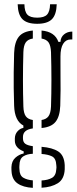

<svg xmlns="http://www.w3.org/2000/svg" viewBox="-20 -752 371 924"><path d="M138 152Q91.5 149.5 64.5 130.8Q37.5 112 35.5 71.5Q35 66.5 35 62Q35 57.5 35 52.5Q36 23 54 7Q72 -9 94 -13.5V-23.5Q52.5 -39.5 51.5 -73.5Q51 -80.5 51.5 -86.5Q52 -106.5 64.5 -120.2Q77 -134 92.5 -136.5V-148Q50.5 -170 48 -243Q46.5 -292 46 -328.2Q45.5 -364.5 46 -403Q46.5 -441.5 48 -497.5Q50 -550 70.8 -575.5Q91.5 -601 138 -605V-566.5Q114.5 -563 104 -548Q93.5 -533 92.5 -501Q88.5 -364 92.5 -239.5Q93.5 -207.5 104 -192.8Q114.5 -178 138 -174.5V-134Q90.5 -127.5 90.5 -93V-86Q90.5 -68.5 101.5 -60.2Q112.5 -52 138 -48.5V-12Q110 -11 92 0.5Q74 12 73.5 43.5Q72.5 53 73.5 62Q74 92.5 92.2 103.2Q110.5 114 138 116ZM180 -136V-174.5Q203 -178 213.5 -192.8Q224 -207.5 225.5 -239.5Q229.5 -364 225.5 -501Q224 -533 213.8 -547.8Q203.5 -562.5 180 -566.5V-605Q244 -599.5 261 -550.5H271Q272 -573 288.2 -586.5Q304.5 -600 328 -600V-562H319.5Q297 -562 284 -541.2Q271 -520.5 271 -480.5V-456Q271 -413.5 271.2 -381.5Q271.5 -349.5 271.5 -317.5Q271.5 -285.5 270 -243Q268 -191 247.2 -165.5Q226.5 -140 180 -136ZM180 151.5V116.5Q210.5 115 230 104Q249.5 93 251 61.5Q252.5 54 251 43Q249.5 10 230.2 0.5Q211 -9 180 -11V-45.5Q232 -41.5 260.5 -23Q289 -4.5 291.5 42.5Q292 51.5 291.5 63Q289 110.5 258.2 129.8Q227.5 149 180 151.5ZM159 -637.5Q110.5 -637.5 88.5 -659.2Q66.5 -681 65 -731.5H97.5Q98 -696 111.8 -681.5Q125.5 -667 159 -667Q192.5 -667 206.2 -681.5Q220 -696 221 -731.5H253Q251.5 -681 229.5 -659.2Q207.5 -637.5 159 -637.5Z"/></svg>

Font: Big Shoulders Stencil Display Light
Style: Regular
Weight: 300
Designer: Patric King
Foundry: XO Type Co
Version: Version 1.000